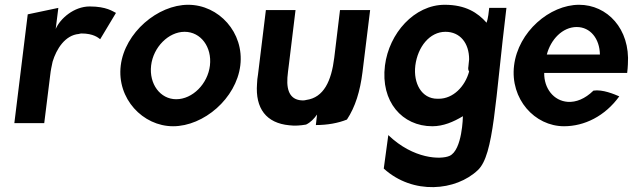

<svg xmlns="http://www.w3.org/2000/svg" viewBox="-20 -515 2658 803"><path d="M465 -461C452 -467 426 -488 355 -488C290 -488 232 -438 213 -394L224 -482L96 -455L40 0H165L190 -201C192 -220 196 -239 200 -257C216 -310 252 -368 310 -373C313 -374 317 -375 321 -375C371 -375 391 -357 399 -351Z M612 -241C621 -318 685 -382 752 -382C820 -382 867 -318 858 -241C849 -164 785 -100 717 -100C650 -100 603 -164 612 -241ZM485 -241C468 -103 577 13 704 13C832 13 968 -103 985 -241C1002 -379 895 -495 767 -495C640 -495 502 -379 485 -241Z M1092 -473 1059 -203C1057 -190 1055 -177 1055 -165C1047 -61 1094 0 1190 9C1213 12 1237 10 1260 6C1279 -3 1294 -19 1306 -36L1301 8C1349 8 1394 0 1431 -15C1466 -68 1486 -133 1496 -213L1528 -473H1402L1378 -274C1366 -176 1334 -107 1261 -97C1257 -96 1253 -95 1248 -95C1198 -95 1178 -129 1182 -190C1183 -207 1186 -225 1188 -243L1216 -473Z M1809 -102C1743 -102 1708 -167 1717 -241C1727 -319 1777 -382 1843 -382C1904 -382 1942 -335 1942 -267C1941 -257 1940 -247 1939 -237C1938 -230 1937 -223 1942 -216C1925 -153 1875 -102 1815 -102ZM1979 196C2046 132 2050 -89 2098 -482H2026C2025 -470 2021 -435 2015 -420C1978 -462 1927 -495 1840 -495C1713 -495 1607 -376 1590 -241C1571 -90 1662 13 1788 13C1834 13 1876 -5 1916 -29C1916 -29 1914 113 1860 137C1824 153 1709 151 1604 50L1585 190C1707 301 1887 284 1979 196Z M2256 -210H2603C2604 -222 2606 -234 2606 -246C2616 -395 2519 -495 2402 -495C2279 -495 2147 -382 2130 -241C2113 -101 2216 13 2339 13C2424 13 2510 -29 2570 -112C2549 -121 2500 -142 2462 -136C2426 -101 2389 -87 2355 -89C2295 -93 2255 -146 2256 -210ZM2489 -287H2267C2283 -349 2332 -402 2392 -402C2449 -402 2488 -353 2489 -287Z"/></svg>

Font: Bluebird
Style: NrwObl
Weight: 400
Designer: Jasper
Foundry: Cannot Into Space Fonts
Version: Version 0.98